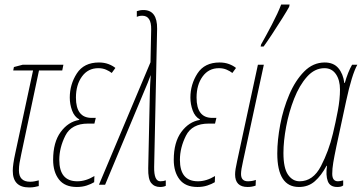

<svg xmlns="http://www.w3.org/2000/svg" viewBox="-20 -810 1587 842"><path d="M108 12Q122 12 132 10Q142 8 150 6V-19Q142 -17 132.5 -15Q123 -13 112 -13Q63 -13 63 -63Q63 -79 65.5 -94.5Q68 -110 73 -133L151 -501H253L258 -526H79L41 -516L38 -501H125L47 -138Q36 -88 36 -61Q36 12 108 12Z M317 10Q341 10 360.5 3.5Q380 -3 393 -11L394 -38Q356 -15 319 -15Q240 -15 240 -109Q240 -162 266.5 -215Q293 -268 366 -268H394L400 -293H382Q313 -293 313 -382Q313 -438 339.5 -474.5Q366 -511 411 -511Q430 -511 445 -504.5Q460 -498 470 -490L486 -512Q474 -522 455.5 -529Q437 -536 414 -536Q348 -536 317 -488Q286 -440 286 -382Q286 -353 296 -325.5Q306 -298 328 -286L327 -284Q279 -276 246 -231Q213 -186 213 -109Q213 -56 238.5 -23Q264 10 317 10Z M682 10Q697 10 707 5V-19Q697 -15 683 -15Q655 -15 656 -78L669 -684Q670 -766 609 -766Q597 -766 591 -764Q585 -762 580 -761V-736Q590 -741 604 -741Q644 -741 643 -681L640 -537L414 0H441L612 -409Q620 -428 627.5 -446Q635 -464 641 -481Q639 -457 638.5 -439.5Q638 -422 637 -396L630 -72Q629 -25 643 -7.5Q657 10 682 10Z M846 10Q870 10 889.5 3.5Q909 -3 922 -11L923 -38Q885 -15 848 -15Q769 -15 769 -109Q769 -162 795.5 -215Q822 -268 895 -268H923L929 -293H911Q842 -293 842 -382Q842 -438 868.5 -474.5Q895 -511 940 -511Q959 -511 974 -504.5Q989 -498 999 -490L1015 -512Q1003 -522 984.5 -529Q966 -536 943 -536Q877 -536 846 -488Q815 -440 815 -382Q815 -353 825 -325.5Q835 -298 857 -286L856 -284Q808 -276 775 -231Q742 -186 742 -109Q742 -56 767.5 -23Q793 10 846 10Z M1066 10Q1085 10 1101 4L1102 -21Q1086 -15 1067 -15Q1037 -15 1037 -47Q1037 -65 1046 -104L1137 -526H1111L1020 -104Q1011 -65 1011 -45Q1011 10 1066 10ZM1123 -606H1136Q1148 -622 1171.5 -657.5Q1195 -693 1217.5 -729Q1240 -765 1248 -780L1250 -790H1213Q1199 -753 1172 -701.5Q1145 -650 1125 -615Z M1291 10Q1332 10 1360.5 -15Q1389 -40 1412 -83H1414Q1408 -41 1417.5 -15.5Q1427 10 1459 10Q1478 10 1485 3V-19Q1471 -15 1462 -15Q1437 -15 1437 -48Q1437 -70 1441.5 -97Q1446 -124 1455 -167L1498 -367Q1523 -483 1547 -526H1524Q1506 -495 1492 -446H1490Q1485 -486 1464 -511Q1443 -536 1404 -536Q1353 -536 1314 -496.5Q1275 -457 1248.5 -395Q1222 -333 1209 -264Q1196 -195 1196 -137Q1196 10 1291 10ZM1294 -15Q1263 -15 1243 -44Q1223 -73 1223 -139Q1223 -191 1235 -255Q1247 -319 1270 -377.5Q1293 -436 1326.5 -473.5Q1360 -511 1403 -511Q1435 -511 1453 -485Q1471 -459 1471 -417Q1471 -375 1461.5 -324.5Q1452 -274 1440 -224Q1422 -148 1387.5 -81.5Q1353 -15 1294 -15Z"/></svg>

Font: Noto Sans Display Condensed Thin
Style: Italic
Weight: 250
Width: 3
Italic angle: -12°
Designer: Monotype Design Team
Foundry: Monotype Imaging Inc.
Version: Version 1.900